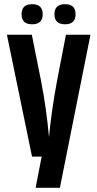

<svg xmlns="http://www.w3.org/2000/svg" viewBox="-20 -748 465 917"><path d="M295 -582H412L266 149H150L179 0H133L13 -582H132L176 -362Q202 -229 214 -93Q225 -213 252 -360ZM290.5 -632Q240 -632 240 -680Q240 -728 290.5 -728Q341 -728 341 -680Q341 -632 290.5 -632ZM133.5 -632Q83 -632 83 -680Q83 -728 133.5 -728Q184 -728 184 -680Q184 -632 133.5 -632Z"/></svg>

Font: Khand Semibold
Style: Regular
Weight: 600
Designer: Devanagari: Sanchit Sawaria, Jyotish Sonowal; Latin: Satya Rajpurohit
Foundry: Indian Type Foundry
Version: Version 1.100;PS 1.0;hotconv 1.0.78;makeotf.lib2.5.61930; tt